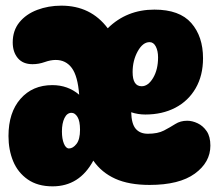

<svg xmlns="http://www.w3.org/2000/svg" viewBox="-20 -646 769 679"><path d="M166 13Q113 13 78 -11.5Q43 -36 26.5 -76Q10 -116 10 -165Q10 -248 52.5 -296.5Q95 -345 165 -345Q220 -345 260 -311Q255 -377 234 -405.5Q213 -434 177 -434Q159 -434 138 -426.5Q117 -419 95 -419Q61 -419 43 -440.5Q25 -462 25 -496Q25 -538 48.5 -567Q72 -596 111.5 -611Q151 -626 197 -626Q301 -626 361 -546Q428 -612 526 -612Q615 -612 656.5 -564.5Q698 -517 698 -440Q698 -379 672 -334Q646 -289 600 -265Q554 -241 494 -241Q468 -241 444 -249Q445 -208 460 -190.5Q475 -173 503 -173Q538 -173 560 -184.5Q582 -196 600 -207.5Q618 -219 642 -219Q660 -219 679 -210Q698 -201 711 -182Q724 -163 724 -131Q724 -72 669 -32Q614 8 509 8Q436 8 387.5 -14Q339 -36 310 -78Q261 13 166 13ZM481 -341Q504 -341 521.5 -370.5Q539 -400 539 -443Q539 -466 531 -481.5Q523 -497 509 -497Q485 -497 467 -464.5Q449 -432 449 -391Q449 -341 481 -341ZM224 -121Q238 -121 250.5 -137Q263 -153 263 -187Q263 -218 254 -232.5Q245 -247 233 -247Q217 -247 208 -228.5Q199 -210 199 -181Q199 -155 206 -138Q213 -121 224 -121Z"/></svg>

Font: DynaPuff Condensed
Style: Bold
Weight: 700
Width: 3
Designer: Toshi Omagari, Jennifer Daniel
Foundry: Google Fonts
Version: Version 2.000; ttfautohint (v1.8.4.7-5d5b)